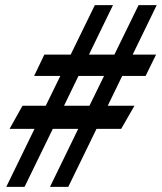

<svg xmlns="http://www.w3.org/2000/svg" viewBox="-20 -720 633 751"><path d="M4.5 11 115 -216H17.5L68 -306.5H159L216 -423H113.5L153.5 -506.5H256.5L351 -700H422L328 -506.5H427.5L522 -700H593L499 -506.5H590.5L549.5 -423H458L401.5 -306.5H506L454 -216H357.5L247 11H175.5L286 -216H186.5L76 11ZM230.5 -306.5H330L387 -423H287Z"/></svg>

Font: Cabin Condensed
Style: Italic
Weight: 400
Width: 3
Italic angle: -10°
Designer: Pablo Impallari
Foundry: Pablo Impallari. http://www.impallari.com Igino Marini. http://www.ikern.com
Version: Version 3.001; ttfautohint (v1.8.3)